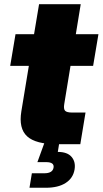

<svg xmlns="http://www.w3.org/2000/svg" viewBox="-20 -676 481 900"><path d="M441.4 -515.6 416.5 -367.2H310.5L281.2 -188.5Q277.3 -165.5 284.9 -157Q292.5 -148.4 319.3 -148.4H380.9L356.4 0H249Q147.5 0 107.2 -36.9Q66.9 -73.7 80.1 -154.3L115.2 -367.2H27.8L52.7 -515.6H139.6L163.1 -656.2H358.4L335.4 -515.6ZM118.2 204.1 129.4 136.2H187.5Q226.6 136.2 231 109.9Q235.4 84 196.3 84H155.3L192.9 -19.5H260.3L256.8 0L251 36.1Q295.9 36.1 315.7 59.6Q335.4 83 329.6 118.2Q322.8 159.2 287.8 181.6Q252.9 204.1 195.3 204.1Z"/></svg>

Font: Inter Display Black
Style: Italic
Weight: 900
Italic angle: -9.39999°
Designer: Rasmus Andersson
Foundry: rsms
Version: Version 4.000;git-a52131595